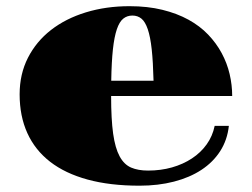

<svg xmlns="http://www.w3.org/2000/svg" viewBox="-20 -582 815 621"><path d="M43.5 -276.9Q43.5 -342.3 70.3 -395Q97.2 -447.8 144.8 -484.9Q192.4 -522 257.6 -542Q322.8 -562 398.9 -562Q457.5 -562 505.1 -550.3Q552.7 -538.6 589.6 -518.3Q626.5 -498 653.1 -470.2Q679.7 -442.4 697 -410.2Q714.4 -377.9 722.7 -342.5Q731 -307.1 731 -271.5H339.4Q339.4 -196.8 345.9 -149.9Q352.5 -103 366.9 -76.4Q381.3 -49.8 404.1 -40Q426.8 -30.3 459 -30.3Q500 -30.3 536.1 -40.5Q572.3 -50.8 600.8 -69.6Q629.4 -88.4 648.4 -115Q667.5 -141.6 674.3 -174.8H720.2Q715.3 -129.4 692.4 -93.5Q669.4 -57.6 631.6 -32.7Q593.8 -7.8 542.7 5.4Q491.7 18.6 431.2 18.6Q335.9 18.6 263.4 -1.2Q190.9 -21 142.1 -58.8Q93.3 -96.7 68.4 -151.6Q43.5 -206.5 43.5 -276.9ZM476.6 -320.8Q475.1 -381.8 470.7 -422.4Q466.3 -462.9 458 -487.3Q449.7 -511.7 437.5 -521.7Q425.3 -531.7 408.2 -531.7Q391.1 -531.7 378.7 -521.7Q366.2 -511.7 357.9 -487.3Q349.6 -462.9 345.2 -422.4Q340.8 -381.8 339.8 -320.8Z"/></svg>

Font: GravitasOne
Style: Regular
Weight: 400
Designer: Riccardo De Franceschi
Foundry: Sorkin Type Co.
Version: Version 1.001